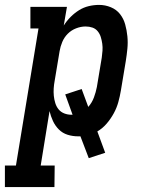

<svg xmlns="http://www.w3.org/2000/svg" viewBox="-77 -548 597 783"><path d="M-57 215V127H-12L80 -432H47V-520H196L183 -444Q195 -463 211 -479Q227 -495 245.5 -506.5Q264 -518 285 -523Q306 -528 327 -528Q352 -528 375 -518.5Q398 -509 412.5 -490.5Q427 -472 433.5 -448.5Q440 -425 442.5 -400Q445 -375 442.5 -349.5Q440 -324 436 -299L416 -179Q412 -155 405.5 -131.5Q399 -108 387 -86Q375 -64 358.5 -44.5Q342 -25 320 -12L352 75L285 97L251 8H242Q219 8 198.5 1.5Q178 -5 163 -20Q148 -35 139 -54.5Q130 -74 125 -95L89 127H146L145 215ZM215 -80H219L189 -163L256 -185L283 -112Q298 -129 306 -150.5Q314 -172 318 -193L338 -313Q340 -327 341 -341.5Q342 -356 340 -370Q338 -384 334 -397Q330 -410 321.5 -420.5Q313 -431 300 -435.5Q287 -440 272 -440Q253 -440 233.5 -432.5Q214 -425 199.5 -410.5Q185 -396 177 -377Q169 -358 166 -339L146 -219Q143 -203 142 -187.5Q141 -172 142.5 -157Q144 -142 148.5 -127.5Q153 -113 162 -102Q171 -91 185 -85.5Q199 -80 215 -80Z"/></svg>

Font: Iosevka Curly Slab Semibold
Style: Italic
Weight: 600
Italic angle: -9°
Monospace: yes
Designer: Belleve Invis
Foundry: Belleve Invis
Version: Version 22.1.2; ttfautohint (v1.8.4)